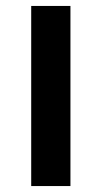

<svg xmlns="http://www.w3.org/2000/svg" viewBox="-20 -626 342 646"><path d="M85 0V-606H217V0Z"/></svg>

Font: Noto Sans Hebrew Droid
Style: Regular
Weight: 400
Designer: Monotype Design Team
Foundry: Monotype Imaging Inc.
Version: Version 1.100